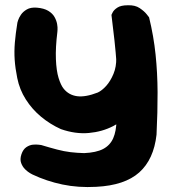

<svg xmlns="http://www.w3.org/2000/svg" viewBox="-20 -515 669 748"><path d="M355.2 212.8Q285.2 216.8 223.2 203.8Q161.2 190.8 106.5 164.8Q106.5 164.8 97.6 159.9Q88.8 155 78.2 144.9Q67.8 134.8 62.4 120.1Q57 105.5 63.5 86Q70 66.8 82.8 58.2Q95.5 49.8 108.6 48.6Q121.8 47.5 131.1 48.8Q140.5 50 140.5 50Q175.2 60.5 202.4 67.6Q229.5 74.8 254.9 77.8Q280.2 80.8 307.8 81.5Q354.8 79.5 381.8 65.4Q408.8 51.2 421 23.6Q433.2 -4 433.8 -46Q437.8 -114 437.6 -166.9Q437.5 -219.8 434.2 -265.4Q431 -311 426 -357.1Q421 -403.2 414.2 -457Q414.2 -457 418.8 -466.5Q423.2 -476 437 -485.2Q450.8 -494.5 478 -494.5Q506.2 -495.5 524.2 -483.4Q542.2 -471.2 551.5 -459.4Q560.8 -447.5 560.8 -447.5Q578.8 -373.5 586.1 -302.5Q593.5 -231.5 593.9 -155.6Q594.2 -79.8 589.8 9.8Q579 106.2 522.4 156.8Q465.8 207.2 355.2 212.8ZM217.2 -12Q175.2 -31 140 -60.2Q104.8 -89.5 80.5 -127.8Q56.2 -166 47.2 -211Q39.5 -249 37.2 -282Q35 -315 37.9 -349.5Q40.8 -384 47.8 -427Q47.8 -427 50.6 -436.2Q53.5 -445.5 61.5 -457.5Q69.5 -469.5 84.5 -478.2Q99.5 -487 123.5 -485.2Q151.5 -482.8 168 -472.8Q184.5 -462.8 192.4 -448.8Q200.2 -434.8 202.5 -421.4Q204.8 -408 204.1 -399.2Q203.5 -390.5 203.5 -390.5Q196 -329.5 197.8 -284.6Q199.5 -239.8 208.2 -211.4Q217 -183 228 -169.5Q248 -144.5 280.6 -140.2Q313.2 -136 360.8 -154.5Q377.2 -162 393.9 -180.6Q410.5 -199.2 422.1 -227.2Q433.8 -255.2 432.8 -289.5L547.2 -325Q561.2 -244 546.2 -183Q531.2 -122 493.2 -78Q464.2 -46 421.1 -23.8Q378 -1.5 325.9 3.1Q273.8 7.8 217.2 -12Z"/></svg>

Font: Sour Gummy Black
Style: Regular
Weight: 900
Version: Version 1.000